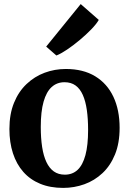

<svg xmlns="http://www.w3.org/2000/svg" viewBox="-20 -907 630 938"><path d="M26 -276.7Q26 -349.9 48.5 -404.8Q70.9 -459.8 109.8 -496.5Q148.6 -533.2 197.9 -551.6Q247.3 -570 301.5 -570Q386.3 -570 444.8 -534.5Q503.4 -498.9 533.9 -434.4Q564.4 -369.9 564.4 -282.3Q564.4 -207.8 541.9 -152.6Q519.4 -97.4 480.6 -61.1Q441.8 -24.7 392.3 -6.9Q342.7 11 288.6 11Q225.2 11 176.3 -9.2Q127.4 -29.3 94 -67.1Q60.6 -104.9 43.3 -158Q26 -211.1 26 -276.7ZM296.8 -53.7Q333.9 -53.7 359.1 -77.1Q384.2 -100.6 397.3 -149Q410.4 -197.4 410.4 -272Q410.4 -326.6 404.2 -369.8Q398 -413 384.5 -443.3Q371 -473.6 349 -489.5Q327 -505.3 295.3 -505.3Q258.4 -505.3 232.5 -481.9Q206.5 -458.4 192.9 -410.2Q179.2 -362.1 179.2 -287Q179.2 -231.9 185.9 -188.7Q192.5 -145.5 206.7 -115.4Q220.8 -85.3 243 -69.5Q265.3 -53.7 296.8 -53.7ZM256.7 -636.3H255L205.6 -679.3L374.3 -887.1L462.6 -809.7Q450.6 -789 425.2 -762.9Q399.8 -736.8 368.8 -710.9Q337.8 -685 307.9 -664.9Q277.9 -644.8 256.7 -636.3Z"/></svg>

Font: Merriweather 7pt Light
Style: Regular
Weight: 300
Designer: Eben Sorkin
Foundry: Eben Sorkin
Version: Version 2.200;gftools[0.9.31]